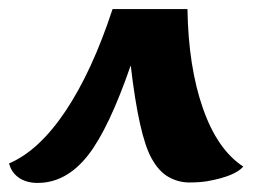

<svg xmlns="http://www.w3.org/2000/svg" viewBox="-78 -680 608 423"><path d="M-58 -320Q8 -348 66.5 -435.5Q125 -523 170 -660H335Q337 -533 369 -441.5Q401 -350 458 -313Q440 -292 380 -281Q363 -278 339 -278Q315 -278 293.5 -290Q272 -302 256 -331Q228 -381 210 -536Q162 -397 116 -338Q68 -277 5 -277Q-20 -277 -36.5 -288.5Q-53 -300 -58 -320Z"/></svg>

Font: Sansita One
Style: Regular
Weight: 400
Version: Version 1.002